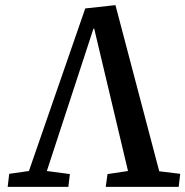

<svg xmlns="http://www.w3.org/2000/svg" viewBox="-20 -730 724 750"><path d="M10 0 16 -51 93 -62 313 -697 431 -710 602 -61 684 -51 678 0H393L400 -50L480 -62L348 -618H345L163 -62L253 -50L247 0Z"/></svg>

Font: Literata 18pt Medium
Style: Italic
Weight: 500
Italic angle: -2°
Designer: Latin by Veronika Burian and Jose Scaglione. Greek by Irene Vlachou. Cyrillic by Vera Evstafieva
Foundry: TypeTogether
Version: Version 3.103;gftools[0.9.29]